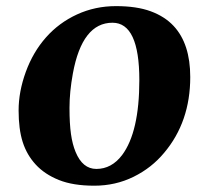

<svg xmlns="http://www.w3.org/2000/svg" viewBox="-20 -587 664 615"><path d="M536.1 -503.9Q589.4 -446.8 589.4 -340.3Q589.4 -196.8 505.9 -97.7Q465.8 -49.3 408 -20.8Q350.1 7.8 282 7.8Q213.9 7.8 168.5 -10.5Q123 -28.8 94.5 -59.8Q65.9 -90.8 52.7 -132.1Q39.6 -173.3 39.6 -233.4Q39.6 -293.5 62.7 -356.9Q85.9 -420.4 127.4 -467.3Q168.9 -514.2 226.8 -540.8Q284.7 -567.4 351.3 -567.4Q418 -567.4 462.9 -550.8Q507.8 -534.2 536.1 -503.9ZM426.3 -330.6Q426.3 -514.2 340.3 -514.2Q243.2 -514.2 213.4 -351.6Q202.6 -292.5 202.6 -241.7Q202.6 -190.9 207.3 -158Q211.9 -125 222.2 -100.1Q244.6 -45.9 288.6 -45.9Q337.4 -45.9 371.1 -90.3Q426.3 -164.1 426.3 -330.6Z"/></svg>

Font: Merriweather
Style: Heavy Italic
Weight: 900
Italic angle: -7°
Designer: Eben Sorkin
Foundry: Eben Sorkin
Version: Version 1.001